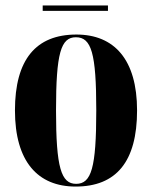

<svg xmlns="http://www.w3.org/2000/svg" viewBox="-20 -676 559 706"><path d="M137 -636H377V-656H137ZM258 10C407 10 484 -81 484 -270C484 -457 400 -549 261 -549C112 -549 35 -457 35 -270C35 -82 119 10 258 10ZM260 0C205 0 186 -59 186 -270C186 -481 204 -539 259 -539C316 -539 334 -481 334 -270C334 -59 316 0 260 0Z"/></svg>

Font: Noto Serif Display Condensed Extra
Style: Regular
Weight: 800
Width: 3
Designer: Monotype Design Team
Foundry: Monotype Imaging Inc.
Version: Version 1.900